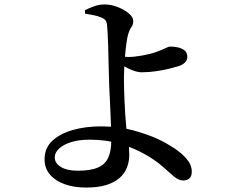

<svg xmlns="http://www.w3.org/2000/svg" viewBox="-20 -801 1040 866"><path d="M368 45Q314 45 272 30Q230 15 205.5 -13.5Q181 -42 181 -82Q181 -134 216.5 -166.5Q252 -199 309.5 -215Q367 -231 434 -231Q515 -231 581 -213Q647 -195 696 -172Q730 -156 764.5 -133.5Q799 -111 822 -84Q845 -57 845 -27Q845 -6 834.5 3.5Q824 13 806 13Q786 13 764.5 -5Q743 -23 712.5 -50.5Q682 -78 634 -105Q585 -133 523 -152Q461 -171 384 -171Q336 -171 301 -160Q266 -149 246.5 -131Q227 -113 227 -91Q227 -65 254.5 -48Q282 -31 331 -31Q389 -31 422 -45.5Q455 -60 468.5 -90.5Q482 -121 482 -169Q482 -192 481 -222.5Q480 -253 478.5 -286Q477 -319 475.5 -352Q474 -385 472.5 -415Q471 -445 471 -469Q470 -491 469.5 -524Q469 -557 468 -591Q467 -625 465.5 -651Q464 -677 463 -686Q462 -701 456 -709Q450 -717 437 -722Q421 -729 400.5 -733Q380 -737 364 -739L363 -755Q381 -764 404 -772.5Q427 -781 450 -781Q481 -781 511.5 -769Q542 -757 561.5 -740Q581 -723 581 -707Q581 -690 572.5 -678.5Q564 -667 558 -646Q554 -633 550.5 -608Q547 -583 544.5 -554.5Q542 -526 540.5 -498.5Q539 -471 539 -451Q539 -434 539.5 -407Q540 -380 541.5 -347.5Q543 -315 545 -283Q547 -251 550 -223Q554 -188 558.5 -162Q563 -136 563 -102Q563 -72 552.5 -45Q542 -18 519 2Q496 22 459 33.5Q422 45 368 45ZM620 -475Q603 -475 583 -482Q563 -489 545.5 -499Q528 -509 516 -517L515 -548Q528 -546 539.5 -545Q551 -544 560 -544Q584 -544 621 -550.5Q658 -557 686 -567Q711 -576 725.5 -583.5Q740 -591 748 -591Q768 -591 785.5 -586.5Q803 -582 814 -572Q825 -562 825 -544Q825 -532 816.5 -521.5Q808 -511 787 -503Q774 -499 746.5 -492Q719 -485 685.5 -480Q652 -475 620 -475Z"/></svg>

Font: Noto Serif SC ExtraLight SemiBold
Style: Regular
Weight: 600
Version: Version 2.002-H1;hotconv 1.1.0;makeotfexe 2.6.0